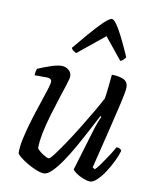

<svg xmlns="http://www.w3.org/2000/svg" viewBox="-84 -817 713 881"><g transform="rotate(10 272.0 -376.0)"><path d="M181 0Q166 0 145 -8.5Q124 -17 102.5 -29.5Q81 -42 66.5 -54Q52 -66 51 -72Q50 -100 59 -141Q68 -182 81.5 -226.5Q95 -271 109 -312Q123 -353 132 -382Q141 -411 141 -420Q141 -436 116 -436H61Q61 -444 63 -453.5Q65 -463 67 -467Q95 -479 125.5 -489.5Q156 -500 176 -500Q195 -500 209 -488.5Q223 -477 223 -459Q223 -450 214 -422Q205 -394 192 -354Q179 -314 165.5 -269Q152 -224 143.5 -182Q135 -140 135 -109Q146 -95 164.5 -83.5Q183 -72 191 -72Q197 -72 214.5 -95Q232 -118 257 -155Q282 -192 308.5 -235Q335 -278 358.5 -318Q382 -358 397 -387Q401 -409 404 -441Q407 -473 410 -500Q444 -500 465 -490Q486 -480 486 -454Q486 -437 474 -384Q462 -331 442 -249.5Q422 -168 397 -66L408 -59Q418 -68 433 -89Q448 -110 463.5 -134Q479 -158 489 -176Q506 -176 513 -164Q507 -142 493.5 -114Q480 -86 463 -60Q446 -34 428 -17Q410 0 396 0Q383 0 364 -7.5Q345 -15 330.5 -25Q316 -35 313 -42L366 -218Q384 -278 396 -301L391 -304Q373 -270 351.5 -229Q330 -188 307 -147.5Q284 -107 261 -73.5Q238 -40 217.5 -20Q197 0 181 0ZM231 -569Q222 -574 215.5 -579Q209 -584 208 -590Q274 -670 313 -711Q352 -752 366 -752Q379 -752 403 -710Q427 -668 461 -590Q457 -585 452 -579Q447 -573 437 -569L355 -670Z"/></g></svg>

Font: Texturina Light
Style: Italic
Weight: 300
Italic angle: -11°
Designer: Guillermo Torres Carreño
Foundry: Omnibus-Type
Version: Version 1.002; ttfautohint (v1.8.3)